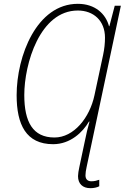

<svg xmlns="http://www.w3.org/2000/svg" viewBox="-20 -744 655 1004"><path d="M453 240C471 240 488 236 499 230V196C488 200 474 204 458 204C438 204 427 193 427 173C427 161 429 147 433 129L612 -714H580L552 -607H550C533 -671 478 -724 387 -724C172 -724 67 -452 67 -246C67 -93 116 10 258 10C348 10 413 -53 445 -108H448C439 -77 431 -43 423 -3L395 129C391 147 388 166 388 177C388 217 412 240 453 240ZM265 -25C152 -25 107 -106 107 -247C107 -409 188 -689 387 -689C469 -689 529 -636 529 -547C529 -519 526 -488 519 -456L474 -246C449 -128 366 -25 265 -25Z"/></svg>

Font: Noto Sans SemiCondensed ExtraLight
Style: Italic
Weight: 200
Width: 4
Italic angle: -12°
Designer: Monotype Design Team
Foundry: Monotype Imaging Inc.
Version: Version 2.013